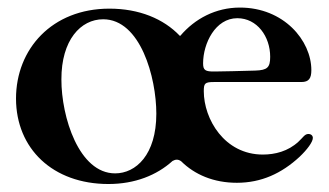

<svg xmlns="http://www.w3.org/2000/svg" viewBox="-20 -465 856 500"><path d="M262.4 14.2C331 14.2 388.1 -8.5 429.3 -45.8C437.5 -50.4 444.2 -50.4 451.7 -45.1C486.9 -10.3 536.2 11 596.9 11C660.2 11 713.1 -13.1 760.3 -56.8C779.8 -75.3 794.7 -95.2 794.7 -105.8C794.7 -111.5 790.5 -116.1 783 -116.1C773.4 -116.1 769.2 -106.9 757.1 -95.9C730.1 -71 696.4 -62.5 664.4 -62.5C564.6 -62.5 510.7 -154.8 510.7 -227.6C510.7 -247.9 513.5 -251.4 537.3 -251.4H764.9C784.4 -251.4 790.8 -261 790.8 -282.3C790.8 -359.7 718.8 -445.3 604.8 -445.3C541.9 -445.3 487.6 -416.5 449.6 -371.8C449.2 -371.8 448.5 -371.8 448.2 -371.8C405.9 -416.2 342.3 -442.5 264.9 -442.5C115.4 -442.5 21.7 -337.4 21.7 -208.1C22 -78.1 117.2 14.2 262.4 14.2ZM139.9 -258.2C139.6 -360.8 190.3 -414.8 248.6 -414.8C345.9 -414.8 387.1 -263.1 387.1 -169C387.1 -61.8 333.8 -13.5 279.8 -13.5C185.4 -13.5 139.6 -160.9 139.9 -258.2ZM508.9 -300.1C508.9 -351.9 540.8 -417.6 598 -417.6C649.5 -417.6 683.6 -370 683.6 -317.1C683.6 -289.1 676.1 -282.3 644.9 -281.2C611.9 -280.2 554.3 -278.8 539.4 -278.8C514.6 -278.4 508.9 -282 508.9 -300.1Z"/></svg>

Font: Margiela Serif Semibold
Style: Regular
Weight: 600
Designer: Andreas Faust, Stefan Endress
Version: Version 1.002;FEAKit 1.0